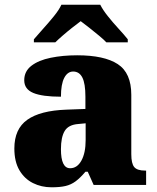

<svg xmlns="http://www.w3.org/2000/svg" viewBox="-20 -786 666 816"><path d="M199 10Q156 10 120 -8Q84 -26 62.5 -62.5Q41 -99 41 -155Q41 -238 96 -277Q151 -316 262 -320L343 -323V-375Q343 -431 330 -456.5Q317 -482 291 -482Q267 -482 253 -455Q239 -428 239 -375Q160 -375 121.5 -391Q83 -407 83 -445Q83 -483 113.5 -506.5Q144 -530 195.5 -540.5Q247 -551 308 -551Q423 -551 480.5 -513.5Q538 -476 538 -383V-131Q538 -91 550.5 -76Q563 -61 597 -61H601V0H378L353 -56H343Q321 -30 301.5 -15.5Q282 -1 258.5 4.5Q235 10 199 10ZM278 -71Q308 -71 326 -103.5Q344 -136 344 -191V-262L313 -259Q271 -256 255 -229.5Q239 -203 239 -152Q239 -71 278 -71ZM124 -619Q140 -638 163.5 -664Q187 -690 209 -717Q231 -744 241 -766H406Q417 -744 438.5 -717Q460 -690 484 -664Q508 -638 523 -619V-606H432Q422 -617 401.5 -634Q381 -651 359.5 -668Q338 -685 323 -696Q308 -685 286.5 -668Q265 -651 245.5 -634Q226 -617 215 -606H124Z"/></svg>

Font: Noto Serif Telugu Black
Style: Regular
Weight: 900
Designer: Jelle Bosma - Monotype Design Team
Foundry: Monotype Imaging Inc.
Version: Version 2.005; ttfautohint (v1.8.4.7-5d5b)